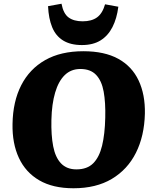

<svg xmlns="http://www.w3.org/2000/svg" viewBox="-20 -991 830 1027"><path d="M47 -328Q49 -448 93.5 -535Q138 -622 221.5 -669.5Q305 -717 426 -717Q539 -717 612.5 -676.5Q686 -636 721.5 -560.5Q757 -485 755 -383Q752 -263 707 -173.5Q662 -84 578 -34Q494 16 373 16Q263 16 190 -26.5Q117 -69 81 -146.5Q45 -224 47 -328ZM255 -350Q253 -268 264.5 -208.5Q276 -149 306.5 -117Q337 -85 389 -85Q446 -85 478.5 -117.5Q511 -150 526 -211.5Q541 -273 543 -362Q545 -443 534.5 -501Q524 -559 494 -590.5Q464 -622 410 -622Q360 -622 326.5 -589.5Q293 -557 275 -496Q257 -435 255 -350ZM309 -971Q319 -918 347 -897.5Q375 -877 422 -877Q470 -877 499 -898Q528 -919 542 -968L613 -955Q605 -892 581.5 -846Q558 -800 518 -775Q478 -750 418 -750Q357 -750 317.5 -774.5Q278 -799 259 -845.5Q240 -892 237 -958Z"/></svg>

Font: Literata ExtraBold
Style: Italic
Weight: 800
Italic angle: -2°
Designer: Latin by Veronika Burian and Jose Scaglione. Greek by Irene Vlachou. Cyrillic by Vera Evstafieva
Foundry: TypeTogether
Version: Version 3.002